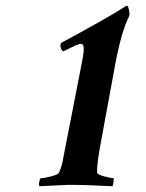

<svg xmlns="http://www.w3.org/2000/svg" viewBox="-20 -647 510 670"><path d="M200.7 -467.8Q190.9 -473.1 190.9 -490.2Q190.9 -494.1 194.8 -498Q358.9 -586.4 421.4 -627H423.3Q426.8 -627 429.7 -614.3Q432.6 -601.6 431.2 -591.8Q403.8 -537.1 383.3 -428.7L328.6 -131.8Q317.9 -72.3 318.8 -44.9Q319.3 -38.1 342.8 -31.7Q366.2 -25.4 375.5 -25.4Q377.9 -25.4 375.5 -7.8Q374 0.5 372.6 2.9Q282.2 -2 218.3 -2Q210.4 -2 117.7 2.9Q114.7 -1 117.2 -13.2Q119.6 -25.4 123.5 -25.4Q134.8 -25.4 158.7 -31.5Q182.6 -37.6 186 -44.9Q196.8 -68.4 201.7 -100.6L261.2 -405.3Q266.6 -432.1 268.8 -444.6Q271 -457 272 -470.7Q272.9 -484.4 270 -489.3Q267.1 -494.1 260.3 -494.1Q253.4 -494.1 200.7 -467.8Z"/></svg>

Font: Crimson
Style: BoldItalic
Weight: 700
Italic angle: -11°
Version: Version 0.8